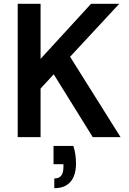

<svg xmlns="http://www.w3.org/2000/svg" viewBox="-20 -720 679 1008"><path d="M73 0V-700H193V-411L458 -700H606L348 -422L613 0H467L262 -330L193 -255V0ZM265 268V217Q290 217 301.5 202Q313 187 313 157V142H261V46H365Q373 70 376 94Q379 118 379 138Q379 201 350 234.5Q321 268 265 268Z"/></svg>

Font: DM Sans 11pt SemiBold
Style: Regular
Weight: 600
Version: Version 4.004;gftools[0.9.30]